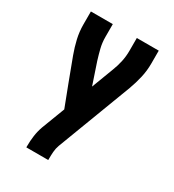

<svg xmlns="http://www.w3.org/2000/svg" viewBox="-178 -838 855 941"><g transform="rotate(30 250.0 -367.5)"><path d="M117 0V-7Q117 -37 121 -66Q125 -95 135 -123L185 -254L138 -377L90 -505Q76 -543 67 -582Q58 -621 58 -662V-735H182V-662Q182 -630 189.5 -600Q197 -570 206 -541L247 -419L294 -543Q305 -571 311.5 -601Q318 -631 318 -662V-735H442V-662Q442 -621 433 -582Q424 -543 410 -505L251 -86Q244 -67 242.5 -47Q241 -27 241 -7V0Z"/></g></svg>

Font: Iosevka Curly Extrabold
Style: Regular
Weight: 800
Monospace: yes
Designer: Belleve Invis
Foundry: Belleve Invis
Version: Version 22.1.2; ttfautohint (v1.8.4)